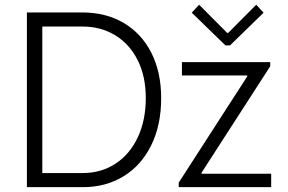

<svg xmlns="http://www.w3.org/2000/svg" viewBox="-20 -771 1185 791"><path d="M90.8 -719.7H318.8Q416.5 -719.7 490 -676.3Q563.5 -632.8 603.8 -553Q644 -473.1 644 -366.7Q644 -255.4 603 -172.4Q562 -89.4 489 -44.7Q416 0 322.3 0H90.8ZM580.6 -366.7Q580.6 -457 546.9 -523.7Q513.2 -590.3 454.1 -626Q395 -661.6 320.8 -661.6H154.3V-58.1H320.8Q397 -58.1 456.1 -96.9Q515.1 -135.7 547.9 -205.8Q580.6 -275.9 580.6 -366.7ZM716.3 -18.6 998.5 -456.1V-460H729.5V-515.1H1093.3V-498L810.1 -59.1V-55.2H1097.2V0H716.3ZM916 -635.3H919.9L1035.6 -751.5L1065.9 -718.8L927.7 -584H908.7L770 -718.8L800.3 -751.5Z"/></svg>

Font: Reddit Sans Light
Style: Regular
Weight: 300
Designer: Stephen Hutchings
Foundry: Reddit
Version: Version 1.013